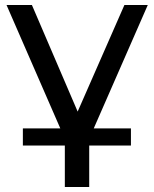

<svg xmlns="http://www.w3.org/2000/svg" viewBox="-20 -550 614 764"><path d="M220 -39H71V29H238V194H335V29H501V-39H353L568 -530H475L289 -106L107 -530H6Z"/></svg>

Font: Malon Grotesk Med
Style: Regular
Weight: 500
Designer: Julieta Ulanovsky
Foundry: Julieta Ulanovsky
Version: Version 7.200